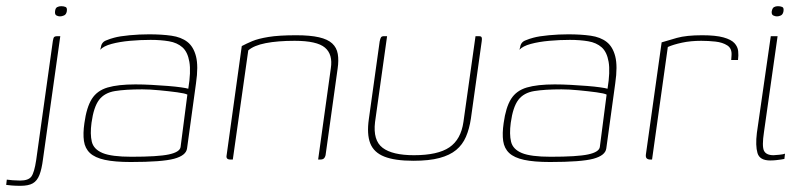

<svg xmlns="http://www.w3.org/2000/svg" viewBox="-68 -516 2593 621"><path d="M-2 85Q-17 85 -29.5 84Q-42 83 -48 82L-46 65Q-41 66 -27 67Q-13 68 -3 68Q24 68 33.5 55Q43 42 49 2L103 -384Q104 -389 105 -392.5Q106 -396 109 -397.5Q112 -399 118 -399H127L71 -1Q67 31 59.5 50Q52 69 38 77Q24 85 -2 85ZM126 -463Q120 -463 114.5 -466Q109 -469 110 -479Q111 -490 117 -493Q123 -496 130 -496Q138 -496 144 -493.5Q150 -491 148 -479Q146 -469 139 -466Q132 -463 126 -463Z M355 8Q303 8 271 1Q239 -6 223 -21Q207 -36 203.5 -60Q200 -84 205 -118Q212 -169 229 -196Q246 -223 280 -233Q314 -243 370 -243Q395 -243 422.5 -241.5Q450 -240 475 -238Q500 -236 517.5 -233.5Q535 -231 541 -229Q550 -284 544.5 -316Q539 -348 522 -363Q505 -378 478.5 -382.5Q452 -387 419 -387Q386 -387 352.5 -384Q319 -381 293 -374Q267 -367 256 -355L258 -362Q260 -379 274.5 -385Q289 -391 301 -394Q319 -399 351 -402Q383 -405 414 -405Q455 -405 486.5 -400.5Q518 -396 538 -380.5Q558 -365 566 -333.5Q574 -302 566 -247L537 -36Q534 -13 495 -2.5Q456 8 355 8ZM357 -9Q443 -9 478 -16.5Q513 -24 516 -40L538 -210Q531 -214 505 -217.5Q479 -221 447.5 -224Q416 -227 392 -227Q338 -227 304 -221.5Q270 -216 252.5 -193Q235 -170 228 -119Q223 -82 229 -57.5Q235 -33 264 -21Q293 -9 357 -9Z M677 0Q662 0 665 -14L714 -367Q729 -375 748 -383Q767 -391 800.5 -396.5Q834 -402 890 -402Q935 -402 963.5 -395.5Q992 -389 1006.5 -375.5Q1021 -362 1024.5 -341.5Q1028 -321 1024 -294L985 -14Q984 -10 982 -6.5Q980 -3 976.5 -1.5Q973 0 968 0H961L1002 -295Q1009 -340 983 -362Q957 -384 885 -384Q830 -384 791.5 -376.5Q753 -369 735 -353L685 0Z M1184 -399 1145 -121Q1138 -62 1169.5 -38Q1201 -14 1271 -14Q1348 -14 1385.5 -39.5Q1423 -65 1431 -122L1470 -399Q1471 -399 1472.5 -399Q1474 -399 1475 -399Q1476 -399 1477.5 -399Q1479 -399 1480 -399Q1486 -399 1488 -397.5Q1490 -396 1490.5 -392.5Q1491 -389 1490 -382L1455 -132Q1450 -99 1439 -73.5Q1428 -48 1407.5 -31Q1387 -14 1353.5 -5Q1320 4 1269 4Q1209 4 1175 -9.5Q1141 -23 1129.5 -52.5Q1118 -82 1125 -131L1160 -382Q1162 -392 1164.5 -395.5Q1167 -399 1174 -399Q1177 -399 1179 -399Q1181 -399 1184 -399Z M1711 8Q1659 8 1627 1Q1595 -6 1579 -21Q1563 -36 1559.5 -60Q1556 -84 1561 -118Q1568 -169 1585 -196Q1602 -223 1636 -233Q1670 -243 1726 -243Q1751 -243 1778.5 -241.5Q1806 -240 1831 -238Q1856 -236 1873.5 -233.5Q1891 -231 1897 -229Q1906 -284 1900.5 -316Q1895 -348 1878 -363Q1861 -378 1834.5 -382.5Q1808 -387 1775 -387Q1742 -387 1708.5 -384Q1675 -381 1649 -374Q1623 -367 1612 -355L1614 -362Q1616 -379 1630.5 -385Q1645 -391 1657 -394Q1675 -399 1707 -402Q1739 -405 1770 -405Q1811 -405 1842.5 -400.5Q1874 -396 1894 -380.5Q1914 -365 1922 -333.5Q1930 -302 1922 -247L1893 -36Q1890 -13 1851 -2.5Q1812 8 1711 8ZM1713 -9Q1799 -9 1834 -16.5Q1869 -24 1872 -40L1894 -210Q1887 -214 1861 -217.5Q1835 -221 1803.5 -224Q1772 -227 1748 -227Q1694 -227 1660 -221.5Q1626 -216 1608.5 -193Q1591 -170 1584 -119Q1579 -82 1585 -57.5Q1591 -33 1620 -21Q1649 -9 1713 -9Z M2041 0H2035Q2028 0 2024 -3.5Q2020 -7 2021 -16L2072 -379Q2091 -385 2121.5 -393.5Q2152 -402 2203 -402Q2247 -402 2272 -395Q2297 -388 2307.5 -376.5Q2318 -365 2319.5 -351Q2321 -337 2319 -322H2297L2298 -336Q2300 -359 2284.5 -369Q2269 -379 2246 -381.5Q2223 -384 2200 -384Q2166 -384 2138 -378Q2110 -372 2092 -364Z M2423 3Q2389 3 2382 -21Q2375 -45 2380 -86L2425 -399H2447L2403 -89Q2396 -43 2403 -28.5Q2410 -14 2434 -14Q2439 -14 2453 -15.5Q2467 -17 2471 -19L2469 -2Q2465 -1 2458 0Q2451 1 2442 2Q2433 3 2423 3ZM2445 -463Q2439 -463 2433 -466Q2427 -469 2428 -479Q2430 -490 2435.5 -493Q2441 -496 2448 -496Q2456 -496 2462 -493.5Q2468 -491 2466 -479Q2464 -469 2457.5 -466Q2451 -463 2445 -463Z"/></svg>

Font: Genos Thin Thin
Style: Italic
Weight: 250
Italic angle: -8°
Version: Version 1.010